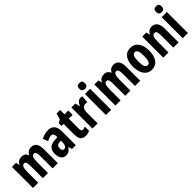

<svg xmlns="http://www.w3.org/2000/svg" viewBox="305 -2144 3534 3534"><g transform="rotate(-45 2072.0 -377.0)"><path d="M560 -558C501 -558 462 -531 437 -481H428C413 -525 376 -558 312 -558C252 -558 205 -530 184 -478H177L162 -548H55V0H190V-259C190 -377 205 -437 259 -437C294 -437 310 -400 310 -320V0H445V-274C445 -385 462 -437 513 -437C548 -437 565 -400 565 -319V0H701V-360C701 -493 654 -558 560 -558Z M1003 -558C935 -558 874 -541 824 -511L861 -411C907 -437 943 -449 974 -449C1015 -449 1033 -421 1033 -364V-343L965 -340C847 -335 782 -277 782 -163C782 -74 818 10 909 10C974 10 1012 -17 1045 -73H1048L1070 0H1169V-363C1169 -492 1110 -558 1003 -558ZM998 -251 1034 -253V-203C1034 -139 1005 -98 966 -98C935 -98 918 -121 918 -168C918 -221 944 -248 998 -251Z M1466 -108C1435 -108 1423 -129 1423 -171V-436H1522V-548H1423V-662H1331L1298 -544L1233 -508V-436H1287V-166C1287 -47 1327 10 1424 10C1464 10 1498 1 1529 -16V-124C1506 -114 1485 -108 1466 -108Z M1844 -558C1792 -558 1752 -509 1732 -458H1725L1706 -548H1602V0H1737V-279C1737 -361 1768 -413 1830 -413C1849 -413 1864 -411 1877 -407L1890 -551C1871 -556 1858 -558 1844 -558Z M2022 -764C1971 -764 1948 -739 1948 -688C1948 -638 1974 -613 2022 -613C2070 -613 2095 -638 2095 -688C2095 -738 2072 -764 2022 -764ZM2089 -548H1954V0H2089Z M2705 -558C2646 -558 2607 -531 2582 -481H2573C2558 -525 2521 -558 2457 -558C2397 -558 2350 -530 2329 -478H2322L2307 -548H2200V0H2335V-259C2335 -377 2350 -437 2404 -437C2439 -437 2455 -400 2455 -320V0H2590V-274C2590 -385 2607 -437 2658 -437C2693 -437 2710 -400 2710 -319V0H2846V-360C2846 -493 2799 -558 2705 -558Z M3356 -275C3356 -457 3274 -558 3146 -558C2997 -558 2934 -440 2934 -275C2934 -122 3000 10 3144 10C3300 10 3356 -125 3356 -275ZM3072 -274C3072 -389 3094 -444 3146 -444C3198 -444 3219 -388 3219 -275C3219 -161 3198 -104 3146 -104C3094 -104 3072 -162 3072 -274Z M3698 -558C3642 -558 3601 -530 3576 -478H3569L3554 -548H3447V0H3582V-261C3582 -391 3600 -437 3654 -437C3696 -437 3708 -398 3708 -321V0H3844V-361C3844 -489 3791 -558 3698 -558Z M4021 -764C3970 -764 3947 -739 3947 -688C3947 -638 3973 -613 4021 -613C4069 -613 4094 -638 4094 -688C4094 -738 4071 -764 4021 -764ZM4088 -548H3953V0H4088Z"/></g></svg>

Font: Noto Sans Oriya ExtCond Bold
Style: Bold
Weight: 700
Width: 2
Designer: Amélie Bonet and Sol Matas
Foundry: Google LLC
Version: Version 2.006